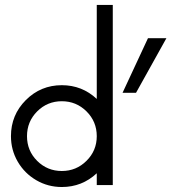

<svg xmlns="http://www.w3.org/2000/svg" viewBox="-20 -750 694 778"><path d="M372.1 -349.1V-730H437V0H372.1V-47.9Q312.5 7.8 230.5 7.8Q174.3 7.8 127 -19.8Q79.6 -47.4 52 -94.7Q24.4 -142.1 24.4 -198.2Q24.4 -284.2 84.7 -344.5Q145 -404.8 230.5 -404.8Q312.5 -404.8 372.1 -349.1ZM579.6 -595.2H654.3L531.2 -374H476.6ZM372.1 -198.2Q372.1 -257.3 330.6 -298.6Q289.1 -339.8 230.5 -339.8Q171.9 -339.8 130.6 -298.6Q89.4 -257.3 89.4 -198.2Q89.4 -139.2 130.6 -98.1Q171.9 -57.1 230.5 -57.1Q289.1 -57.1 330.6 -98.4Q372.1 -139.6 372.1 -198.2Z"/></svg>

Font: Now
Style: Regular
Weight: 400
Designer: Alfredo Marco Pradil
Foundry: Alfredo Marco Pradil
Version: Version 1.200;hotconv 1.0.109;makeotfexe 2.5.65596